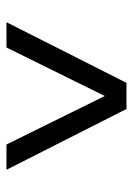

<svg xmlns="http://www.w3.org/2000/svg" viewBox="71 -851 410 592"><g transform="rotate(90 276.0 -555.0)"><path d="M48.5 -370 235.5 -740H316L503.5 -370H425.5L276 -673L126.5 -370Z"/></g></svg>

Font: Encode Sans SemiCondensed SemiCondensed
Style: Regular
Weight: 400
Width: 4
Designer: Multiple Designers
Foundry: Impallari Type
Version: Version 3.000; ttfautohint (v1.8.3) -l 8 -r 50 -G 200 -x 14 